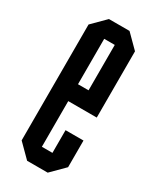

<svg xmlns="http://www.w3.org/2000/svg" viewBox="-147 -583 514 630"><g transform="rotate(30 110.0 -268.5)"><path d="M71 0 22 -49V-488L71 -537H149L198 -488V-237H90V-64H130V-150H198V-49L149 0ZM130 -473H90V-301H130Z"/></g></svg>

Font: Commune Nuit Debout
Style: Regular
Weight: 400
Designer: Sébastien Marchal
Foundry: Sébastien Marchal
Version: Version 1.003;PS 1.3;hotconv 1.0.88;makeotf.lib2.5.647800